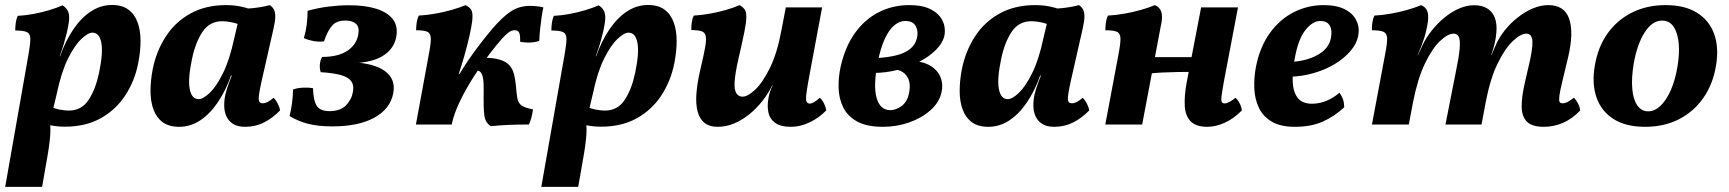

<svg xmlns="http://www.w3.org/2000/svg" viewBox="-22 -487 6763 751"><path d="M-1.7 244 89.7 -275.4Q97.1 -316.7 96.6 -336.2Q96.1 -355.6 82.9 -361.7Q69.6 -367.7 37.6 -367.7Q37.6 -382.4 39.7 -397.6Q41.7 -412.8 47.3 -425Q76.4 -426.5 107.8 -432.2Q139.3 -438 169.2 -446.9Q199.1 -455.9 223 -466Q240.1 -454.8 245.6 -438.8Q251.1 -422.7 246.6 -396.3Q244.2 -379.4 239.1 -358.3Q234.1 -337.3 227.9 -316.2Q221.6 -295.1 215.2 -278.2L204.2 -245L170.5 -23.4Q177.1 2.6 174.5 41Q171.9 79.4 160.3 143.2L142.6 244ZM135.7 -8.1 179.3 -68.4Q192.2 -62 211.7 -58.2Q231.3 -54.5 247.1 -54.5Q297.1 -54.5 324.5 -96.3Q351.9 -138 365.4 -202.1Q381.8 -279.8 374.3 -319.6Q366.9 -359.3 339.5 -359.3Q322.5 -359.3 296.2 -334.6Q269.9 -309.9 243.9 -257.7Q217.9 -205.5 200.5 -122.5L181.5 -42.5L143.9 -49.5L192.6 -267.2H212.9Q234.5 -327.6 265.2 -372.8Q295.9 -417.9 334.1 -442.7Q372.3 -467.5 415.9 -467.5Q455.5 -467.5 480 -449.5Q504.5 -431.5 516.1 -399.7Q527.7 -368 527.7 -327.2Q527.7 -286.4 518.8 -240.8Q505.3 -171.1 468.4 -114.5Q431.5 -57.9 372.4 -24.7Q313.2 8.5 232 8.5Q204 8.5 178.8 3.7Q153.5 -1 135.7 -8.1Z M1033.3 -467Q1043.5 -460.3 1049.1 -450.2Q1054.6 -440.1 1054.7 -422.7Q1054.8 -405.3 1047.9 -375.2L1000.5 -166.3Q989 -113.4 990 -98.2Q991 -83 1005.4 -83Q1014.8 -83 1024.5 -87.9Q1034.1 -92.8 1048.4 -104.6Q1056.9 -96.1 1064.1 -82.3Q1071.2 -68.5 1073.7 -55.3Q1044.5 -25.3 1010.8 -8.1Q977.1 9 936.8 9Q906.7 9 889.1 -2.6Q871.4 -14.3 863.2 -32.9Q855.1 -51.6 855 -73.6Q854.8 -95.6 859.3 -116.2Q862.2 -128.8 866.6 -142.7Q871 -156.6 876.7 -171.3Q882.4 -186 888 -199.8L921.4 -368.5L882.6 -451.7Q925.2 -451.3 963.1 -454.8Q1000.9 -458.3 1033.3 -467ZM958.7 -450.3 915.1 -390.1Q902.2 -396.5 882.6 -400.2Q863.1 -404 847.3 -404Q797.8 -404 770.1 -362.5Q742.4 -321 729 -256.4Q712.6 -179.2 720 -139.2Q727.5 -99.2 754.9 -99.2Q772.4 -99.2 798.4 -123.9Q824.4 -148.6 850.5 -201.3Q876.5 -254 893.9 -336L912.9 -416L950.5 -409L901.8 -191.3H881.5Q860.4 -131.4 829.4 -86Q798.5 -40.6 760.5 -15.8Q722.6 9 678.5 9Q638.9 9 614.4 -9Q589.8 -27 578.3 -58.8Q566.7 -90.5 566.7 -131.5Q566.7 -172.6 575.6 -217.7Q590 -287.9 626.5 -344.2Q662.9 -400.6 722.3 -433.8Q781.7 -467 862.4 -467Q890.9 -467 915.9 -462.2Q940.9 -457.4 958.7 -450.3Z M1277.6 7.4Q1222 7.4 1182.6 -2.9Q1143.2 -13.1 1110.8 -33.1Q1116.8 -58.3 1120.3 -83.6Q1123.7 -108.8 1124.2 -136.8Q1139.9 -143 1162.2 -144Q1184.6 -145.1 1202.4 -142Q1203.5 -94.4 1216.8 -73.4Q1230.1 -52.3 1266.3 -52.3Q1309.7 -52.3 1331.9 -75.6Q1354.1 -98.9 1358.6 -128.6Q1363.1 -153.5 1352 -169.2Q1340.9 -184.8 1312 -193.2Q1283.1 -201.6 1232.6 -204.6Q1228 -217.2 1229 -233.4Q1230 -249.6 1237.7 -264.3Q1300.7 -264.3 1336.9 -288.5Q1373 -312.8 1379.5 -352.6Q1384.5 -381.9 1370 -394.3Q1355.5 -406.7 1329.1 -406.7Q1294 -406.7 1276.4 -386Q1258.7 -365.3 1245.3 -325.1Q1225.5 -322.6 1204.4 -326.4Q1183.3 -330.3 1166.6 -337.9Q1174.2 -363.4 1177.7 -390.5Q1181.2 -417.6 1181.1 -444.7Q1221 -456 1263.3 -461.3Q1305.7 -466.5 1342.4 -466.5Q1406.3 -466.5 1450.2 -452.6Q1494.2 -438.7 1514.9 -411.4Q1535.5 -384 1528 -343.1Q1519 -293.8 1472.2 -266.4Q1425.4 -239 1334.4 -239L1329.3 -244Q1399.3 -244 1443.2 -229.1Q1487.2 -214.1 1505.5 -186.6Q1523.8 -159 1515.7 -120.3Q1503.6 -60.4 1441.8 -26.5Q1379.9 7.4 1277.6 7.4Z M1604.8 0 1655.6 -275.9Q1663.6 -317.1 1663.1 -336.8Q1662.6 -356.6 1649.9 -362.6Q1637.1 -368.7 1605.6 -368.7Q1605.6 -383.3 1607.9 -398.8Q1610.3 -414.3 1615.8 -426Q1644.9 -427.5 1678.2 -433.2Q1711.5 -438.9 1743.4 -447.9Q1775.4 -456.9 1799.3 -467Q1819.5 -456.4 1823.7 -442.8Q1828 -429.2 1824.6 -402Q1821.6 -378.7 1813.6 -343.6Q1805.6 -308.6 1794.2 -268.6Q1782.9 -228.7 1769.8 -189.9Q1756.6 -151.1 1742.4 -119.8L1733.9 -116.2Q1745 -145.3 1765 -180.1Q1785 -215 1809.3 -250.7Q1833.6 -286.4 1858.4 -318.3Q1883.2 -350.2 1902.9 -373.5Q1946.1 -423.6 1978.4 -443.8Q2010.6 -464 2051.2 -464Q2064.8 -464 2080.1 -462.3Q2095.3 -460.5 2103.4 -458Q2099.4 -441 2096.1 -417.5Q2092.9 -394.1 2090.4 -370.4Q2087.9 -346.8 2087.4 -327.3Q2072.7 -321.7 2053.2 -320.7Q2033.8 -319.7 2012.4 -323.7Q2013.4 -348.5 2008.9 -358.7Q2004.4 -368.8 1990.8 -368.8Q1980.3 -368.8 1969.3 -361.4Q1958.2 -354 1942.2 -336.5Q1922.7 -315 1892.8 -275.8Q1862.9 -236.7 1832 -188.6Q1801.1 -140.5 1777.3 -91.4Q1753.4 -42.3 1744.9 0ZM1753.4 -182.4V-198.4H1784.9V-182.4ZM1897.9 6.5Q1875.8 -7 1872.4 -36.4Q1869 -65.8 1869.6 -106Q1870.2 -135.3 1869.5 -159.3Q1868.8 -183.2 1862.6 -197.4Q1856.5 -211.6 1840.1 -211.6L1868.4 -261.1Q1909.3 -261.1 1933.8 -253.4Q1958.2 -245.8 1970.7 -231.4Q1983.3 -217 1988.5 -196.9Q1993.7 -176.7 1996.1 -151.2Q1998.5 -119.4 2001.8 -101.5Q2005.1 -83.7 2018.1 -74.5Q2031.1 -65.3 2062.6 -59.2Q2061.1 -43.1 2056.5 -26.9Q2051.9 -10.6 2046.8 0Q2001.9 0 1968 1.5Q1934.2 3 1897.9 6.5Z M2095.3 244 2186.7 -275.4Q2194.1 -316.7 2193.6 -336.2Q2193.1 -355.6 2179.9 -361.7Q2166.6 -367.7 2134.6 -367.7Q2134.6 -382.4 2136.7 -397.6Q2138.7 -412.8 2144.3 -425Q2173.4 -426.5 2204.8 -432.2Q2236.3 -438 2266.2 -446.9Q2296.1 -455.9 2320 -466Q2337.1 -454.8 2342.6 -438.8Q2348.1 -422.7 2343.6 -396.3Q2341.2 -379.4 2336.1 -358.3Q2331.1 -337.3 2324.9 -316.2Q2318.6 -295.1 2312.2 -278.2L2301.2 -245L2267.5 -23.4Q2274.1 2.6 2271.5 41Q2268.9 79.4 2257.3 143.2L2239.6 244ZM2232.7 -8.1 2276.3 -68.4Q2289.2 -62 2308.7 -58.2Q2328.3 -54.5 2344.1 -54.5Q2394.1 -54.5 2421.5 -96.3Q2448.9 -138 2462.4 -202.1Q2478.8 -279.8 2471.3 -319.6Q2463.9 -359.3 2436.5 -359.3Q2419.5 -359.3 2393.2 -334.6Q2366.9 -309.9 2340.9 -257.7Q2314.9 -205.5 2297.5 -122.5L2278.5 -42.5L2240.9 -49.5L2289.6 -267.2H2309.9Q2331.5 -327.6 2362.2 -372.8Q2392.9 -417.9 2431.1 -442.7Q2469.3 -467.5 2512.9 -467.5Q2552.5 -467.5 2577 -449.5Q2601.5 -431.5 2613.1 -399.7Q2624.7 -368 2624.7 -327.2Q2624.7 -286.4 2615.8 -240.8Q2602.3 -171.1 2565.4 -114.5Q2528.5 -57.9 2469.4 -24.7Q2410.2 8.5 2329 8.5Q2301 8.5 2275.8 3.7Q2250.5 -1 2232.7 -8.1Z M2784.5 9Q2753.1 9 2734 -6Q2714.9 -21 2707 -49.7Q2699 -78.5 2701.9 -119.7Q2704.8 -161 2716.9 -213Q2730.3 -269.3 2736 -301Q2741.7 -332.7 2738.2 -346.9Q2734.7 -361.2 2721.2 -365.2Q2707.6 -369.2 2682.1 -369.7Q2681.6 -382.9 2683.7 -398.4Q2685.7 -413.8 2691.3 -426Q2719.4 -427.5 2752.4 -433.2Q2785.4 -438.9 2816.9 -447.9Q2848.4 -456.9 2871.3 -467Q2884.4 -459 2890.9 -449.7Q2897.5 -440.4 2897.3 -420Q2897.1 -399.6 2889.2 -360.2Q2881.3 -320.8 2865.5 -253Q2853.5 -199.3 2851.5 -167.7Q2849.5 -136.1 2858 -122.5Q2866.5 -108.9 2882.5 -108.9Q2902.5 -108.9 2931.6 -136Q2960.7 -163.2 2989.5 -221.3Q3018.3 -279.5 3035.3 -372.5L3051.6 -458H3193.7L3146.8 -207.4Q3136 -150.4 3132.5 -123.7Q3129.1 -96.9 3132.6 -89.4Q3136.1 -81.9 3145.5 -81.9Q3159.9 -81.9 3184.6 -104.6Q3193.7 -97 3200.8 -83Q3207.9 -69 3209.9 -55.3Q3181.7 -25.8 3144.9 -8.4Q3108.2 9 3072.3 9Q3030.8 9 3009.6 -6.8Q2988.3 -22.6 2983.3 -48.4Q2978.2 -74.2 2984.2 -105.6Q2986.2 -117.1 2990.2 -129.1Q2994.2 -141.1 3000.2 -153.6H2998.7Q2983.1 -121.3 2960.2 -92.2Q2937.3 -63.2 2909.2 -40.2Q2881 -17.3 2849.6 -4.1Q2818.2 9 2784.5 9Z M3431.2 9Q3368.2 9 3330.8 -11.7Q3293.4 -32.4 3276.3 -66.9Q3259.3 -101.4 3258.1 -143.5Q3257 -185.6 3266.5 -227.8Q3283.9 -304.3 3321.9 -357.6Q3360 -410.8 3414.5 -438.9Q3469.1 -467 3534.9 -467Q3581.5 -467 3610.3 -454.5Q3639.1 -441.9 3654.1 -422.8Q3669 -403.8 3672.3 -382.9Q3675.6 -362.1 3671.5 -345.6Q3664.5 -317.2 3638.3 -291.2Q3612.1 -265.3 3573.3 -245.3Q3534.5 -225.3 3488.3 -213.5Q3442.1 -201.7 3394.6 -201.7L3408.5 -259.9Q3450.1 -262.4 3483 -270.4Q3515.9 -278.3 3537.2 -294.9Q3558.5 -311.6 3564.5 -337.8Q3571.1 -363.8 3560.1 -384.4Q3549 -405 3519.6 -405Q3496.3 -405 3475.6 -387.6Q3454.9 -370.2 3438.8 -335Q3422.7 -299.9 3411.4 -245.2Q3393 -151.6 3406.9 -103.8Q3420.7 -56.1 3460.3 -56.1Q3482.7 -56.1 3505.8 -73.4Q3529 -90.7 3535 -130.4Q3539.4 -158.3 3531.4 -177.3Q3523.4 -196.3 3507.4 -206Q3491.4 -215.7 3471.5 -215.7L3535.2 -248.4Q3586.2 -248.4 3616.3 -230.3Q3646.3 -212.2 3657.2 -183.9Q3668.2 -155.6 3660.2 -124.1Q3651.2 -85.5 3617 -55.4Q3582.8 -25.2 3534.3 -8.1Q3485.8 9 3431.2 9Z M4198.3 -467Q4208.5 -460.3 4214.1 -450.2Q4219.6 -440.1 4219.7 -422.7Q4219.8 -405.3 4212.9 -375.2L4165.5 -166.3Q4154 -113.4 4155 -98.2Q4156 -83 4170.4 -83Q4179.8 -83 4189.5 -87.9Q4199.1 -92.8 4213.4 -104.6Q4221.9 -96.1 4229.1 -82.3Q4236.2 -68.5 4238.7 -55.3Q4209.5 -25.3 4175.8 -8.1Q4142.1 9 4101.8 9Q4071.7 9 4054.1 -2.6Q4036.4 -14.3 4028.2 -32.9Q4020.1 -51.6 4020 -73.6Q4019.8 -95.6 4024.3 -116.2Q4027.2 -128.8 4031.6 -142.7Q4036 -156.6 4041.7 -171.3Q4047.4 -186 4053 -199.8L4086.4 -368.5L4047.6 -451.7Q4090.2 -451.3 4128.1 -454.8Q4165.9 -458.3 4198.3 -467ZM4123.7 -450.3 4080.1 -390.1Q4067.2 -396.5 4047.6 -400.2Q4028.1 -404 4012.3 -404Q3962.8 -404 3935.1 -362.5Q3907.4 -321 3894 -256.4Q3877.6 -179.2 3885 -139.2Q3892.5 -99.2 3919.9 -99.2Q3937.4 -99.2 3963.4 -123.9Q3989.4 -148.6 4015.5 -201.3Q4041.5 -254 4058.9 -336L4077.9 -416L4115.5 -409L4066.8 -191.3H4046.5Q4025.4 -131.4 3994.4 -86Q3963.5 -40.6 3925.5 -15.8Q3887.6 9 3843.5 9Q3803.9 9 3779.4 -9Q3754.8 -27 3743.3 -58.8Q3731.7 -90.5 3731.7 -131.5Q3731.7 -172.6 3740.6 -217.7Q3755 -287.9 3791.5 -344.2Q3827.9 -400.6 3887.3 -433.8Q3946.7 -467 4027.4 -467Q4055.9 -467 4080.9 -462.2Q4105.9 -457.4 4123.7 -450.3Z M4700.6 9Q4656.9 9 4635.8 -11.8Q4614.7 -32.6 4612.2 -72.2Q4609.7 -111.8 4620.2 -167.5L4676.1 -458H4820.4L4767.6 -181.1Q4759.2 -136.2 4756.5 -114.9Q4753.7 -93.6 4757 -88Q4760.3 -82.5 4768.3 -82.5Q4776.1 -82.5 4787.9 -88.9Q4799.7 -95.2 4810.2 -104.6Q4819.7 -96.6 4826.9 -82.8Q4834 -69 4835.5 -54.9Q4802.5 -21.9 4767.7 -6.5Q4732.8 9 4700.6 9ZM4301.3 0 4353.2 -275.9Q4361.1 -317.1 4360.6 -336.8Q4360.1 -356.6 4346.9 -362.6Q4333.6 -368.7 4301.6 -368.7Q4301.6 -383.3 4303.7 -398.8Q4305.7 -414.3 4311.3 -426Q4340.4 -427.5 4373.9 -433.2Q4407.5 -438.9 4439.4 -447.9Q4471.4 -456.9 4495.3 -467Q4513.4 -459.4 4519.5 -442.9Q4525.5 -426.3 4521.6 -402L4445.6 0ZM4469.4 -198.7 4480 -263.4H4647.7L4638.5 -205.8Q4613 -205.8 4582.4 -205.3Q4551.9 -204.8 4522.4 -203.3Q4492.9 -201.7 4469.4 -198.7Z M5042.6 9Q4986.6 9 4952.4 -11.2Q4918.2 -31.4 4902 -65.7Q4885.7 -100 4884.1 -142Q4882.5 -184.1 4891 -227.8Q4906.5 -304.5 4945.1 -357.9Q4983.7 -411.4 5038.3 -439.2Q5093 -467 5155.7 -467Q5206.7 -467 5238.9 -450.2Q5271 -433.5 5283.9 -405.9Q5296.9 -378.3 5290.4 -345.6Q5284.4 -315.7 5260.5 -287.7Q5236.6 -259.6 5200.1 -237.3Q5163.5 -214.9 5117.4 -201.4Q5071.3 -187.8 5020.5 -186.8L5023.5 -244.7Q5086.3 -247.1 5130.8 -271.6Q5175.4 -296 5183.8 -337.8Q5189.8 -368.8 5179.3 -386.9Q5168.8 -405 5142.3 -405Q5112.4 -405 5083.9 -369.3Q5055.5 -333.7 5042.1 -256.7Q5033.5 -212 5034.3 -171.6Q5035 -131.1 5052.3 -106.2Q5069.6 -81.3 5110.2 -81.3Q5138.9 -81.3 5166.5 -92.7Q5194.1 -104.1 5217 -124.2Q5226.5 -111.9 5231 -98.6Q5235.5 -85.4 5235.9 -67.5Q5197.1 -31.3 5151.5 -11.1Q5105.9 9 5042.6 9Z M6016.5 9Q5970.4 9 5950.4 -11.2Q5930.3 -31.3 5930 -69.7Q5929.6 -108.1 5942.1 -162.4L5956.1 -223.2Q5973.7 -295.3 5972 -325.3Q5970.4 -355.4 5947.8 -355.4Q5926.4 -355.4 5895.6 -326.6Q5864.8 -297.9 5836 -238.9Q5807.2 -179.9 5789.7 -89.3L5773 0H5631.9L5672.6 -206.7Q5685 -265.8 5687.5 -297.8Q5690 -329.9 5684.3 -342.6Q5678.6 -355.4 5663.5 -355.4Q5641.1 -355.4 5610.5 -326.4Q5579.9 -297.5 5551.6 -238.5Q5523.2 -179.5 5505.2 -88.2L5488.5 0H5344.3L5396.1 -275.9Q5404.1 -317.1 5403.6 -336.8Q5403.1 -356.6 5389.6 -362.6Q5376.1 -368.7 5344.1 -368.7Q5343.6 -382.4 5345.9 -398.1Q5348.2 -413.8 5353.8 -426Q5382.8 -427.5 5416.1 -433.2Q5449.5 -438.9 5481.2 -447.9Q5512.9 -456.9 5536.9 -467Q5555 -458.9 5560.7 -443.6Q5566.5 -428.4 5563.1 -402Q5558.2 -368.4 5548.7 -338.1Q5539.1 -307.7 5522.9 -271.2H5523.9L5542.6 -311Q5556.2 -339.8 5578.3 -367.6Q5600.4 -395.4 5627.5 -417.8Q5654.6 -440.2 5684.6 -453.4Q5714.7 -466.5 5744.3 -466.5Q5774.2 -466.5 5794.5 -454.5Q5814.8 -442.5 5824.5 -418.5Q5834.2 -394.6 5830.9 -358.8Q5829.5 -340.7 5824.8 -318.9Q5820 -297 5810.5 -271.2H5811.5L5827.5 -307.9Q5841.2 -340.3 5864 -368.6Q5886.9 -396.9 5915.4 -419.3Q5944 -441.7 5974.5 -454.4Q6005.1 -467 6034.1 -467Q6097.2 -467 6115.7 -413.5Q6134.2 -360 6111.8 -263.7L6089.1 -169.2Q6079.6 -130.3 6077.4 -111.9Q6075.2 -93.5 6078.4 -88.2Q6081.7 -83 6089.6 -83Q6099.5 -83 6109.1 -87.9Q6118.7 -92.8 6134.1 -104.6Q6143.1 -96.1 6150.3 -82.3Q6157.4 -68.5 6158.9 -54.9Q6126.9 -21.4 6090.8 -6.2Q6054.8 9 6016.5 9Z M6412.5 9Q6336.9 9 6288.9 -21.7Q6241 -52.4 6222.5 -106.4Q6204 -160.4 6216 -230Q6228.4 -303.6 6266 -356.4Q6303.7 -409.1 6361.7 -438Q6419.8 -467 6493.4 -467Q6567.5 -467 6615.2 -437.5Q6662.9 -408 6682.4 -355.5Q6701.9 -302.9 6690.4 -232.3Q6678.9 -159.2 6641.1 -104.7Q6603.2 -50.3 6545.2 -20.6Q6487.1 9 6412.5 9ZM6424.5 -51.5Q6449.8 -51.5 6472.4 -72.6Q6494.9 -93.7 6512.6 -132.8Q6530.2 -171.9 6539.2 -225.9Q6552.5 -305.8 6536.6 -356.1Q6520.7 -406.5 6479.4 -406.5Q6440.6 -406.5 6411.1 -360.4Q6381.7 -314.3 6368.3 -239Q6358.8 -181.5 6362.6 -139.4Q6366.3 -97.3 6382.5 -74.4Q6398.7 -51.5 6424.5 -51.5Z"/></svg>

Font: Vollkorn
Style: Italic
Weight: 400
Italic angle: -11°
Designer: Friedrich Althausen
Foundry: Friedrich Althausen
Version: Version 5.001